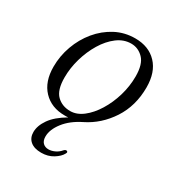

<svg xmlns="http://www.w3.org/2000/svg" viewBox="-164 -573 828 894"><g transform="rotate(30 250.0 -126.0)"><path d="M303.5 -466.5Q376.5 -466.5 419.5 -421.2Q462.5 -376 462.5 -294.5Q462.5 -195 413.5 -120.2Q364.5 -45.5 288.5 -8Q231.5 20 200.2 60.5Q169 101 169 138Q169 160.5 180.5 172Q192 183.5 210.5 183.5Q226.5 183.5 243.8 175.5Q261 167.5 273 153Q281 144.5 287 146Q291 146.5 292.8 150Q294.5 153.5 290.5 160Q280 180 252.5 197Q225 214 189 214Q151 214 130.5 196.5Q110 179 110 148.5Q110 114 135.5 77.5Q161 41 216.5 8.5Q210 9 205.5 9Q201 9 197 9Q125.5 9 82.2 -36.5Q39 -82 39 -162Q39 -220 58.8 -274.5Q78.5 -329 114.2 -372.2Q150 -415.5 198.2 -441Q246.5 -466.5 303.5 -466.5ZM209 -21.5Q244 -21.5 277 -47Q310 -72.5 336.2 -115Q362.5 -157.5 377.8 -209.2Q393 -261 393 -313.5Q393 -379 365.2 -407.5Q337.5 -436 299.5 -436Q259.5 -436 224.8 -409.8Q190 -383.5 164 -340.5Q138 -297.5 123.2 -246.2Q108.5 -195 108.5 -144.5Q108.5 -77 137 -49.2Q165.5 -21.5 209 -21.5Z"/></g></svg>

Font: Fraunces 9pt Light
Style: Italic
Weight: 300
Italic angle: -16°
Version: Version 1.000;[0bf87f6ff]